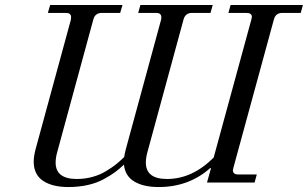

<svg xmlns="http://www.w3.org/2000/svg" viewBox="-20 -732 1235 770"><path d="M826.2 -57.1 823.2 -58.1Q737.8 18.1 616.2 18.1Q555.2 18.1 518.3 -4.2Q481.4 -26.4 477.1 -71.8Q458 -53.7 440.7 -41Q423.3 -28.3 395.5 -13.2Q367.7 2 331.8 10Q295.9 18.1 253.9 18.1Q189.5 18.1 152.3 -7.1Q115.2 -32.2 115.2 -84Q115.2 -104.5 123 -134.8L264.2 -652.8Q265.1 -656.7 265.1 -663.1Q265.1 -680.2 244.1 -680.2H171.9L181.2 -711.9H471.2L461.9 -680.2H388.2Q360.8 -680.2 354 -652.8L210 -124Q203.1 -100.1 203.1 -80.1Q203.1 -14.2 288.1 -14.2Q320.8 -14.2 350.8 -22.5Q380.9 -30.8 405.3 -45.7Q429.7 -60.5 445.3 -73Q460.9 -85.4 478 -102.1Q478.5 -109.4 484.9 -134.8L626 -652.8Q627 -656.7 627 -663.1Q627 -680.2 606 -680.2H534.2L543 -711.9H833L824.2 -680.2H750Q722.7 -680.2 715.8 -652.8L571.8 -124Q564.9 -100.1 564.9 -80.1Q564.9 -14.2 649.9 -14.2Q751 -14.2 836.9 -100.1L987.8 -652.8Q990.2 -662.6 990.2 -664.1Q990.2 -680.2 967.8 -680.2H896L904.8 -711.9H1194.8L1186 -680.2H1111.8Q1085 -680.2 1078.1 -652.8L916 -59.1Q914.1 -51.3 914.1 -48.8Q914.1 -32.2 936 -32.2H1009.8L1001 0H810.1Z"/></svg>

Font: Flanker Steampunk
Style: Italic
Weight: 400
Italic angle: -12°
Designer: Alexey Kryukov, Leonardo Di Lena
Foundry: Alexey Kryukov, Leonardo Di Lena
Version: 1.210